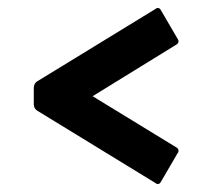

<svg xmlns="http://www.w3.org/2000/svg" viewBox="-20 -497 540 483"><path d="M424 -385C427 -387 429 -389 429 -393C429 -394 429 -396 427 -399L385 -471C383 -475 380 -477 377 -477C375 -477 374 -477 372 -475L73 -292C67 -288 65 -282 65 -275V-235C65 -229 67 -223 73 -219L372 -36C374 -34 375 -34 377 -34C380 -34 383 -36 385 -40L427 -112C429 -114 429 -116 429 -118C429 -122 427 -124 424 -126L213 -255Z"/></svg>

Font: Fascinate Inline
Style: Regular
Weight: 900
Designer: Astigmatic (AOETI)
Foundry: Astigmatic (AOETI)
Version: Version 1.000